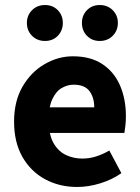

<svg xmlns="http://www.w3.org/2000/svg" viewBox="-20 -732 558 764"><path d="M287 12Q216 12 159 -19Q102 -50 69 -108Q36 -166 36 -248Q36 -329 69.5 -387Q103 -445 157 -476.5Q211 -508 270 -508Q341 -508 388 -476.5Q435 -445 458 -391Q481 -337 481 -270Q481 -251 479 -232.5Q477 -214 475 -203H150L148 -305H355Q355 -344 336 -369.5Q317 -395 273 -395Q249 -395 226 -382Q203 -369 188 -337Q173 -305 174 -248Q175 -192 194.5 -160Q214 -128 244 -114.5Q274 -101 307 -101Q336 -101 362.5 -109.5Q389 -118 415 -133L463 -43Q426 -17 379 -2.5Q332 12 287 12ZM159 -569Q128 -569 107.5 -589.5Q87 -610 87 -641Q87 -671 107.5 -691.5Q128 -712 159 -712Q190 -712 210 -691.5Q230 -671 230 -641Q230 -610 210 -589.5Q190 -569 159 -569ZM377 -569Q346 -569 326 -589.5Q306 -610 306 -641Q306 -671 326 -691.5Q346 -712 377 -712Q408 -712 428.5 -691.5Q449 -671 449 -641Q449 -610 428.5 -589.5Q408 -569 377 -569Z"/></svg>

Font: Source Sans 3 ExtraLight
Style: Bold
Weight: 700
Version: Version 3.052;hotconv 1.1.0;makeotfexe 2.6.0